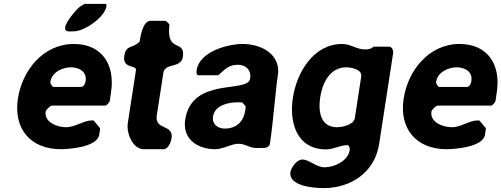

<svg xmlns="http://www.w3.org/2000/svg" viewBox="-20 -760 2578 987"><path d="M72 -253C48 -96 139 7 292 7C328 7 480 -2 490 -67L495 -100L462 -140C462 -140 455 -141 453 -141C409 -141 368 -106 319 -106C275 -106 206 -131 215 -187C216 -195 238 -217 247 -217H521C529 -217 541 -233 544 -240L551 -287C572 -425 506 -534 360 -534C201 -534 94 -397 72 -253ZM239 -340C247 -390 303 -414 344 -414C385 -414 428 -393 420 -343C418 -331 412 -313 395 -313H255C250 -313 237 -330 239 -340ZM315 -619C311 -593 340 -599 360 -599C414 -599 518 -671 527 -727C528 -731 529 -740 522 -740H415L393 -727C379 -718 320 -654 315 -619Z M619 -473C608 -405 683 -427 679 -400L637 -127C629 -78 661 7 719 7H819C847 7 859 -32 862 -50C873 -124 774 -88 786 -167L820 -387C828 -438 911 -407 920 -468C934 -561 833 -483 851 -633C849 -638 836 -653 828 -653H754C710 -653 700 -556 698 -547C663 -508 628 -533 619 -473Z M932 -145C917 -46 995 7 1085 7C1128 7 1169 -21 1207 -21C1241 -21 1262 1 1300 1C1307 1 1337 0 1344 0C1360 -5 1366 -10 1368 -25C1386 -144 1393 -269 1410 -387C1415 -488 1316 -534 1227 -534C1153 -534 1006 -496 991 -400C990 -392 987 -373 1002 -373H1102C1142 -410 1160 -427 1204 -427C1245 -427 1273 -398 1266 -356C1254 -278 967 -368 932 -145ZM1075 -160C1084 -221 1156 -234 1202 -234C1209 -234 1226 -234 1226 -233L1243 -213C1244 -213 1241 -196 1240 -189C1231 -132 1192 -99 1135 -99C1101 -99 1069 -121 1075 -160Z M1473 124C1462 197 1594 207 1644 207C1782 207 1906 128 1929 -20L2001 -487C2003 -498 1996 -520 1981 -520H1901C1883 -506 1872 -506 1855 -506C1813 -506 1783 -534 1739 -534C1591 -534 1506 -387 1486 -260C1465 -127 1507 8 1657 8C1695 8 1729 -14 1765 -14C1774 -14 1779 2 1778 10C1769 69 1698 100 1648 100C1605 100 1571 60 1534 60C1506 60 1477 101 1473 124ZM1626 -260C1637 -332 1675 -414 1760 -414C1785 -414 1843 -403 1837 -367L1804 -153C1798 -117 1737 -106 1712 -106C1627 -106 1615 -188 1626 -260Z M2055 -253C2031 -96 2122 7 2275 7C2311 7 2463 -2 2473 -67L2478 -100L2445 -140C2445 -140 2438 -141 2436 -141C2392 -141 2351 -106 2302 -106C2258 -106 2189 -131 2198 -187C2199 -195 2221 -217 2230 -217H2504C2512 -217 2524 -233 2527 -240L2534 -287C2555 -425 2489 -534 2343 -534C2184 -534 2077 -397 2055 -253ZM2222 -340C2230 -390 2286 -414 2327 -414C2368 -414 2411 -393 2403 -343C2401 -331 2395 -313 2378 -313H2238C2233 -313 2220 -330 2222 -340Z"/></svg>

Font: Asimov Print
Style: CIt
Weight: 500
Designer: Google
Version: Version 2.000980: 2014